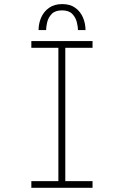

<svg xmlns="http://www.w3.org/2000/svg" viewBox="-20 -896 590 916"><path d="M129.5 0V-32H258.5V-668H129.5V-700H421.5V-668H291.5V-32H421.5V0ZM277 -876.5Q315 -876.5 339.5 -858.5Q364 -840.5 376 -812Q388 -783.5 388 -752.5H352Q352 -768 346.5 -790.2Q341 -812.5 324.8 -829.5Q308.5 -846.5 276 -846.5Q243 -846.5 226.8 -829.5Q210.5 -812.5 205.2 -790.2Q200 -768 200 -752.5H164Q164 -783.5 176.2 -812Q188.5 -840.5 213.8 -858.5Q239 -876.5 277 -876.5Z"/></svg>

Font: Trispace SemiCondensed Thin
Style: Regular
Weight: 100
Width: 4
Designer: Tyler Finck
Foundry: Etcetera Type Company
Version: Version 1.210; ttfautohint (v1.8.3)